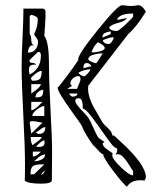

<svg xmlns="http://www.w3.org/2000/svg" viewBox="-20 -693 641 737"><path d="M376 -101Q370 -101 355 -118Q340 -135 338 -135Q303 -184 294 -210Q284 -226 257.5 -262.5Q231 -299 216 -323.5Q201 -348 201 -358V-357Q204 -357 235 -398.5Q266 -440 281 -463Q280 -464 280 -465Q280 -485 356 -579Q432 -673 448 -673Q453 -673 464.5 -671.5Q476 -670 484 -670Q495 -670 510 -673Q526 -673 540 -648Q501 -586 472 -562L319 -364Q319 -363 318.5 -359.5Q318 -356 318 -354Q318 -337 324 -318Q330 -299 337 -286.5Q344 -274 356.5 -252.5Q369 -231 374 -222Q376 -218 393.5 -202Q411 -186 411 -173H417L423 -168Q429 -162 440 -152Q451 -142 464 -129.5Q477 -117 490.5 -102Q504 -87 515 -72Q526 -57 533 -41Q540 -25 540 -12Q540 -10 535 0Q529 -1 517 -1Q483 -1 467 24Q451 11 413.5 -38.5Q376 -88 376 -101ZM374 -143Q374 -131 392 -119Q410 -107 412 -105V-102Q411 -98 411 -96Q411 -83 443.5 -51.5Q476 -20 491 -20V-37Q488 -39 478 -56Q468 -73 456 -87Q444 -101 433 -101Q427 -101 424 -99Q430 -110 430 -117Q430 -121 429.5 -122.5Q429 -124 428 -124Q427 -124 424 -125.5Q421 -127 417 -130Q407 -139 381 -176.5Q355 -214 331.5 -245Q308 -276 298 -276Q298 -311 287 -315Q284 -316 281 -316Q269 -316 269 -305Q269 -299 279 -286.5Q289 -274 302.5 -260Q316 -246 319 -241Q326 -231 338 -203.5Q350 -176 356 -167Q358 -163 381 -148ZM245 -334Q249 -326 257 -322Q277 -322 277 -334ZM257 -364 238 -352H276Q277 -357 283 -370Q289 -383 289 -390Q289 -401 280 -401Q270 -401 260 -392Q250 -383 250 -373Q250 -367 257 -364ZM281 -414Q283 -409 290.5 -404.5Q298 -400 303 -400Q307 -400 317 -411Q327 -422 327 -427Q304 -427 281 -414ZM313 -451Q300 -451 300 -431L331 -439Q324 -451 313 -451ZM319 -466Q319 -461 332 -455.5Q345 -450 349 -450Q351 -450 374 -488H368Q355 -488 337 -482.5Q319 -477 319 -466ZM356 -531Q342 -520 331 -493Q332 -493 336 -492H340Q349 -492 365.5 -496.5Q382 -501 382 -509Q382 -518 356 -531ZM374 -537Q381 -524 396 -524Q403 -524 409 -532.5Q415 -541 417 -549Q416 -549 414 -549.5Q412 -550 412 -550Q409 -550 394.5 -546Q380 -542 374 -537ZM405 -572Q395 -572 384 -567Q373 -562 373 -552L374 -551Q374 -550 374 -549L405 -562ZM399 -587Q404 -574 429 -574Q435 -574 463 -600Q491 -626 491 -630V-641Q437 -641 429 -617Q435 -617 447.5 -620Q460 -623 467 -623Q461 -612 433 -605Q405 -598 399 -587ZM75 0Q76 -21 76 -62Q76 -125 69.5 -250.5Q63 -376 63 -438Q63 -475 66.5 -549Q70 -623 70 -660H143Q155 -660 155 -645Q155 -643 154.5 -641Q154 -639 154 -638L155 -636Q155 -630 153 -595.5Q151 -561 150 -555Q168 -534 168 -443Q168 -380 174 -269Q180 -158 180 -108Q180 -100 179.5 -54Q179 -8 179 0Q177 12 138 12Q87 12 75 0ZM137 -62Q114 -62 105.5 -54.5Q97 -47 97 -24H111L150 -62ZM150 -37 137 -24 140 -23Q142 -23 146.5 -27.5Q151 -32 151 -35ZM153 -100Q147 -100 140.5 -97Q134 -94 130.5 -91Q127 -88 120 -82Q113 -76 111 -74Q126 -74 139.5 -80.5Q153 -87 153 -100ZM106 -111V-92Q120 -92 137 -111ZM150 -155Q137 -151 118 -130Q119 -130 124 -129.5Q129 -129 130 -129Q151 -129 151 -145Q151 -146 150.5 -150Q150 -154 150 -155ZM98 -167Q98 -144 106 -135Q108 -139 124 -150Q140 -161 140 -167ZM118 -186Q121 -179 130 -179Q154 -179 154 -205Q145 -205 134.5 -196Q124 -187 118 -186ZM94 -222 100 -180 143 -222Q113 -228 105 -228Q94 -228 94 -222ZM150 -286Q139 -286 121.5 -272.5Q104 -259 104 -248H150ZM100 -302V-270Q114 -270 143 -302ZM146 -348Q135 -348 125.5 -339Q116 -330 116 -319Q135 -319 140.5 -324.5Q146 -330 146 -348ZM100 -370V-334Q135 -357 137 -370ZM99 -392 100 -390Q100 -388 101.5 -385.5Q103 -383 106 -383Q128 -383 134 -391.5Q140 -400 140 -421Q133 -421 125 -416Q117 -411 109 -404Q101 -397 100 -396V-394Q99 -393 99 -392ZM118 -444H116L114 -445Q101 -445 96 -440.5Q91 -436 91 -423Q91 -416 94 -407Q137 -429 137 -480Q137 -494 128 -494L125 -493L94 -463Q93 -461 93 -460Q93 -452 104.5 -451.5Q116 -451 118 -444ZM111 -518Q109 -519 105 -519Q96 -519 91.5 -509.5Q87 -500 87 -491Q106 -491 116 -503Q126 -515 126 -534Q126 -540 118.5 -549.5Q111 -559 111 -562Q111 -563 114.5 -570Q118 -577 121.5 -590.5Q125 -604 125 -620Q125 -626 115 -631Q105 -636 100 -636Q99 -636 96.5 -633.5Q94 -631 94 -630V-562Q100 -556 100 -539.5Q100 -523 111 -518Z"/></svg>

Font: CabinSketch
Style: Regular
Weight: 400
Designer: Pablo Impallari
Foundry: Pablo Impallari. www.impallari.com Igino Marini. www.ikern.com
Version: Version 1.002